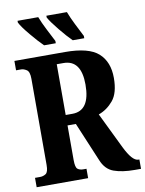

<svg xmlns="http://www.w3.org/2000/svg" viewBox="-99 -1000 809 1069"><g transform="rotate(-10 305.0 -465.5)"><path d="M20 0H311V-53H293Q273 -53 261 -62.5Q249 -72 249 -113V-309H296L388 -90Q410 -34 457 -17Q504 0 575 0H610V-53H604Q570 -53 529 -137L431 -339Q479 -356 514 -398Q549 -440 549 -525Q549 -616 494.5 -665Q440 -714 306 -714H20V-661H49Q63 -661 79.5 -650.5Q96 -640 96 -600V-113Q96 -72 81 -62.5Q66 -53 49 -53H20ZM249 -368V-655H287Q387 -655 387 -516Q387 -368 287 -368ZM198 -771H264V-784Q247 -817 226.5 -857Q206 -897 193 -931H76V-921Q89 -895 129.5 -846.5Q170 -798 198 -771ZM360 -771H425V-784Q408 -817 388 -857Q368 -897 355 -931H239V-921Q253 -895 292.5 -846.5Q332 -798 360 -771Z"/></g></svg>

Font: Noto Serif ExtraCondensed Extra
Style: Regular
Weight: 800
Width: 3
Designer: Monotype Design Team
Foundry: Monotype Imaging Inc.
Version: Version 1.002